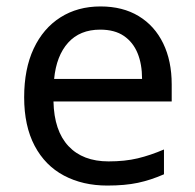

<svg xmlns="http://www.w3.org/2000/svg" viewBox="-20 -566 604 596"><path d="M292 -546Q361 -546 410.5 -516Q460 -486 486.5 -431.5Q513 -377 513 -304V-251H146Q148 -160 192.5 -112.5Q237 -65 317 -65Q368 -65 407.5 -74.5Q447 -84 489 -102V-25Q448 -7 408 1.5Q368 10 313 10Q237 10 178.5 -21Q120 -52 87.5 -113.5Q55 -175 55 -264Q55 -352 84.5 -415Q114 -478 167.5 -512Q221 -546 292 -546ZM291 -474Q228 -474 191.5 -433.5Q155 -393 148 -321H421Q421 -367 407 -401Q393 -435 364.5 -454.5Q336 -474 291 -474Z"/></svg>

Font: Noto Sans Lao Looped
Style: Regular
Weight: 400
Designer: Mark Frömberg, Ben Mitchell
Foundry: The Fontpad Ltd
Version: Version 1.001